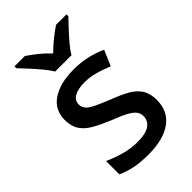

<svg xmlns="http://www.w3.org/2000/svg" viewBox="-232 -852 948 948"><g transform="rotate(-45 242.0 -378.0)"><path d="M441 -152Q441 -73 383 -31.5Q325 10 222 10Q165 10 124.5 1.5Q84 -7 50 -23V-116Q86 -99 133 -85.5Q180 -72 225 -72Q285 -72 311.5 -91Q338 -110 338 -142Q338 -160 328 -174.5Q318 -189 290.5 -204.5Q263 -220 210 -240Q159 -261 123 -281.5Q87 -302 68 -330.5Q49 -359 49 -404Q49 -474 105.5 -511.5Q162 -549 255 -549Q304 -549 347.5 -539.5Q391 -530 432 -511L397 -430Q362 -445 325 -455.5Q288 -466 250 -466Q202 -466 177 -451Q152 -436 152 -409Q152 -390 163.5 -376Q175 -362 204 -348Q233 -334 283 -314Q333 -295 368.5 -275Q404 -255 422.5 -226Q441 -197 441 -152ZM185 -606Q171 -629 149 -655.5Q127 -682 103 -708Q79 -734 61 -753V-766H133Q159 -749 187.5 -726Q216 -703 241 -676Q268 -703 296.5 -726Q325 -749 351 -766H424V-753Q406 -734 381.5 -708Q357 -682 334.5 -655.5Q312 -629 299 -606Z"/></g></svg>

Font: Noto Sans Tangsa Medium
Style: Regular
Weight: 500
Version: Version 1.504